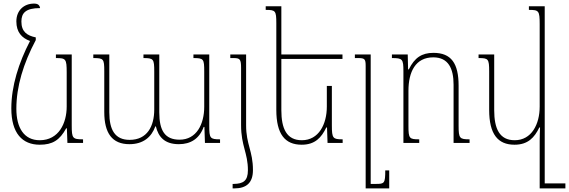

<svg xmlns="http://www.w3.org/2000/svg" viewBox="-20 -795 3165 1068"><path d="M201 10C272 10 312 -15 348 -81H352L355 0H442V-20C384 -20 379 -25 379 -97V-492H291V-472C346 -472 351 -468 351 -392V-202C351 -110 307 -15 201 -15C113 -15 71 -85 71 -190C71 -314 110 -442 179 -572V-587C130 -597 99 -619 99 -675C99 -722 122 -750 203 -750C200 -767 191 -775 169 -775C113 -775 71 -737 71 -676C71 -616 101 -584 147 -567C84 -446 43 -316 43 -192C43 -54 104 10 201 10Z M1056 -492V-472C1113 -472 1116 -467 1116 -397V-201C1116 -104 1073 -18 979 -18C897 -18 866 -69 866 -170V-492H778V-472C834 -472 838 -467 838 -397V-186C838 -93 799 -17 701 -17C620 -17 588 -72 588 -170V-492H499V-472C556 -472 560 -468 560 -399V-172C560 -54 604 7 700 7C777 7 823 -33 844 -92H847C861 -34 895 7 975 7C1040 7 1089 -23 1113 -89H1117L1120 0H1204V-20C1148 -20 1144 -26 1144 -96V-492Z M1321 -99C1321 17 1359 55 1359 152C1359 212 1332 227 1281 228H1274V253H1283C1353 253 1387 220 1387 151C1387 45 1349 9 1349 -98V-492H1261V-472H1280C1315 -472 1321 -465 1321 -417Z M1826 -317H1798V-202C1798 -104 1753 -15 1659 -15C1574 -15 1545 -80 1545 -182V-467H1885V-492H1545V-760H1458V-740C1512 -740 1517 -736 1517 -666V-184C1517 -49 1565 10 1658 10C1733 10 1768 -30 1795 -86H1799L1802 0H1886V-20C1832 -20 1826 -25 1826 -97Z M2145 153H2123C2123 225 2118 228 2072 228H2042V-492H1954V-472H1973C2009 -472 2014 -466 2014 -428V253H2145Z M2592 -20C2537 -20 2531 -25 2531 -95V-318C2531 -443 2490 -501 2391 -501C2326 -501 2286 -474 2254 -409H2250L2248 -492H2160V-472C2219 -472 2224 -467 2224 -398V0H2312V-20C2257 -20 2252 -24 2252 -95V-290C2252 -395 2291 -476 2390 -476C2474 -476 2503 -414 2503 -324V0H2592Z M2842 10C2917 10 2953 -30 2980 -86H2984C2983 -61 2982 -36 2982 -11V253H3125V225H3010V-760H2922V-740C2977 -740 2982 -736 2982 -660V-202C2982 -104 2937 -15 2843 -15C2758 -15 2729 -80 2729 -182V-492H2642V-472C2696 -472 2701 -468 2701 -398V-184C2701 -49 2749 10 2842 10Z"/></svg>

Font: Noto Serif Armenian SemiCondensed Thin
Style: Regular
Weight: 100
Width: 4
Designer: Monotype Design Team
Foundry: Monotype Imaging Inc.
Version: Version 2.008